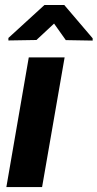

<svg xmlns="http://www.w3.org/2000/svg" viewBox="-20 -762 397 782"><path d="M243.2 -528.3 151.4 0H5.9L97.2 -528.3ZM241.7 -741.7 357.4 -606V-596.7L248 -598.6L200.2 -666L128.4 -599.1L14.2 -597.2V-607.4L161.1 -741.7Z"/></svg>

Font: Roboto Condensed ExtraBold
Style: Italic
Weight: 800
Italic angle: -12°
Designer: Christian Robertson
Foundry: Google
Version: Version 3.008; 2023